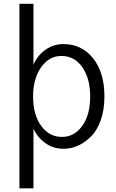

<svg xmlns="http://www.w3.org/2000/svg" viewBox="-20 -779 622 1028"><path d="M157.2 -263.7Q157.2 -164.1 200.2 -105.5Q243.2 -45.9 311.5 -45.9Q377.9 -45.9 419.9 -104.5Q462.9 -163.1 462.9 -262.7Q462.9 -358.4 420.9 -418.9Q378.9 -479.5 308.6 -479.5Q243.2 -479.5 200.2 -418.9Q157.2 -357.4 157.2 -263.7ZM84 229.5Q84 -17.6 84 -758.8Q102.5 -758.8 159.2 -758.8Q159.2 -676.8 159.2 -432.6Q180.7 -482.4 223.6 -512.7Q266.6 -543 319.3 -543Q418 -543 478.5 -466.8Q539.1 -390.6 539.1 -262.7Q539.1 -191.4 519.5 -135.7Q500 -80.1 466.8 -47.9Q434.6 -15.6 397.5 1Q360.4 17.6 321.3 17.6Q263.7 17.6 221.7 -13.7Q178.7 -44.9 159.2 -90.8Q159.2 15.6 159.2 229.5Q140.6 229.5 84 229.5Z"/></svg>

Font: Gothic A1
Style: Regular
Weight: 400
Designer: HanYang I&C Co.,Ltd.
Version: Version 2.50